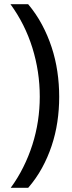

<svg xmlns="http://www.w3.org/2000/svg" viewBox="-20 -734 341 912"><path d="M261.2 -273.9Q261.2 -213.4 252.4 -154.8Q243.7 -96.2 225.3 -41.3Q207 13.7 179.4 64Q151.9 114.3 113.8 158.2H30.8Q64.5 112.3 90.3 60.5Q116.2 8.8 133.8 -46.4Q151.4 -101.6 160.2 -159.2Q168.9 -216.8 168.9 -274.9Q168.9 -394 133.8 -506.8Q98.6 -619.6 29.8 -713.9H113.8Q151.9 -668.5 179.4 -616.9Q207 -565.4 225.3 -509.5Q243.7 -453.6 252.4 -394.3Q261.2 -335 261.2 -273.9Z"/></svg>

Font: Genotype
Style: Regular
Weight: 400
Foundry: Ascender Corporation
Version: Version 1.00